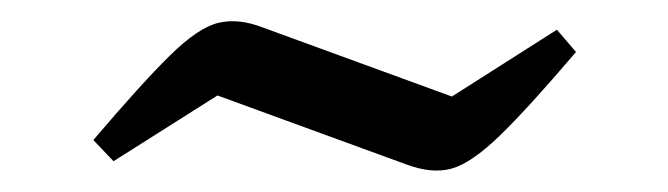

<svg xmlns="http://www.w3.org/2000/svg" viewBox="-20 -376 630 181"><path d="M87 -224 68 -244Q114 -298 140.5 -324Q167 -350 186 -354.5Q205 -359 228 -350L406 -285L505 -348L523 -327Q477 -273 450.5 -247.5Q424 -222 405.5 -217Q387 -212 363 -221L185 -286Z"/></svg>

Font: Piazzolla Thin SemiBold
Style: Regular
Weight: 600
Version: Version 2.005